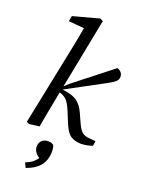

<svg xmlns="http://www.w3.org/2000/svg" viewBox="-183 -819 855 1163"><g transform="rotate(20 244.5 -237.5)"><path d="M49 0 147 -479Q156 -523 164.5 -565.5Q173 -608 180 -651L80 -660L86 -695L253 -740L273 -731L184 -278L216 -307L453 -493Q468 -490 478.5 -478Q489 -466 489 -449Q489 -431 474.5 -418Q460 -405 428 -388L186 -258L209 -254Q257 -247 284.5 -225.5Q312 -204 331 -163L359 -101Q377 -62 394 -50Q411 -38 434 -36L480 -32L475 0Q456 6 437.5 9.5Q419 13 401 13Q365 13 338 -3Q311 -19 289 -71L257 -149Q239 -191 222.5 -208.5Q206 -226 177 -235H175L171 -213Q160 -160 150.5 -106.5Q141 -53 131 0L66 8ZM254 116Q254 174 224 210Q194 246 138 265L123 235Q152 223 168.5 209.5Q185 196 195 180Q176 169 166 153Q156 137 156 120Q156 97 170.5 81.5Q185 66 213 66Q224 66 232 69Q240 72 247 77Q254 94 254 116Z"/></g></svg>

Font: Source Serif 4 SmText
Style: Italic
Weight: 400
Italic angle: -12°
Designer: Frank Grießhammer
Foundry: Adobe
Version: Version 4.005;hotconv 1.1.0;makeotfexe 2.6.0